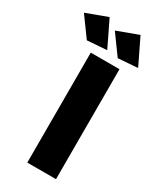

<svg xmlns="http://www.w3.org/2000/svg" viewBox="-305 -991 873 1060"><g transform="rotate(30 131.0 -461.5)"><path d="M68 -701H251V0H68ZM60 -923 140 -758 15 -749 -75 -873ZM257 -923 337 -758 212 -749 122 -873Z"/></g></svg>

Font: Gontserrat
Style: Bold
Weight: 700
Designer: Julieta Ulanovsky
Foundry: Julieta Ulanovsky
Version: Version 6.001